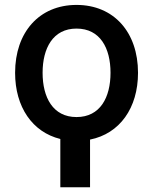

<svg xmlns="http://www.w3.org/2000/svg" viewBox="-20 -573 662 796"><path d="M297.2 -87.7C199.2 -87.7 156.6 -169.4 156.6 -271.3C156.6 -372.5 199.2 -454.5 297.2 -454.5C395.6 -454.5 438.2 -372.9 438.2 -271.3C438.2 -169.4 395.6 -87.7 297.2 -87.7ZM42.6 -271.3C42.6 -129.3 114.3 -25.2 230.1 3.2V203.5H353.3V5.7C476.2 -18.8 552.2 -125 552.2 -271.3C552.2 -438.9 452.4 -552.6 297.2 -552.6C142.4 -552.6 42.6 -438.9 42.6 -271.3Z"/></svg>

Font: Magic Ui Pro Semi Bold
Style: Regular
Weight: 600
Designer: Stefan Endress, Andreas Faust
Version: Version 1.000;FEAKit 1.0